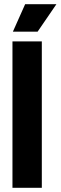

<svg xmlns="http://www.w3.org/2000/svg" viewBox="-20 -889 287 909"><path d="M39 0V-693H178V0ZM158 -739H41L99 -869H247Z"/></svg>

Font: Bricolage Grotesque 72pt SemiCondensed
Style: Bold
Weight: 700
Width: 4
Designer: Mathieu Triay
Foundry: Atelier Triay
Version: Version 1.001;gftools[0.9.33.dev8+g029e19f]